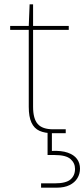

<svg xmlns="http://www.w3.org/2000/svg" viewBox="-20 -616 390 888"><path d="M222 0Q187 0 162.5 -11Q138 -22 125.5 -49Q113 -76 113 -122V-478H27V-496H113L117 -596H133V-496H298V-478H133V-122Q133 -67 154.5 -42.5Q176 -18 226 -18H284V0ZM170 252V232H233Q285 232 306 214Q327 196 327 165Q327 138 306 119.5Q285 101 233 101H200V-8H220V82Q264 80 293 90Q322 100 336 119Q350 138 350 164Q350 188 338 208Q326 228 302 240Q278 252 242 252Z"/></svg>

Font: DM Sans 28pt Thin
Style: Regular
Weight: 250
Version: Version 4.004;gftools[0.9.30]